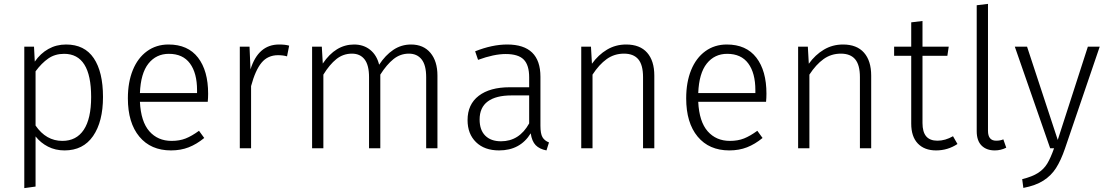

<svg xmlns="http://www.w3.org/2000/svg" viewBox="-20 -763 5695 988"><path d="M510 -264Q510 -137 459 -63Q408 11 312 11Q265 11 227 -8.5Q189 -28 163 -61V197L105 205V-523H155L159 -446Q188 -488 229 -511Q270 -534 320 -534Q415 -534 462.5 -463.5Q510 -393 510 -264ZM449 -264Q449 -486 310 -486Q263 -486 228.5 -462Q194 -438 163 -396V-117Q217 -38 301 -38Q373 -38 411 -95Q449 -152 449 -264Z M1049 -239H700Q705 -137 748.5 -87.5Q792 -38 863 -38Q904 -38 935.5 -50.5Q967 -63 1004 -90L1031 -53Q992 -21 951 -5Q910 11 860 11Q756 11 697 -60Q638 -131 638 -257Q638 -340 663.5 -402.5Q689 -465 736.5 -499.5Q784 -534 847 -534Q947 -534 999 -466.5Q1051 -399 1051 -281Q1051 -259 1049 -239ZM994 -299Q994 -387 957.5 -436.5Q921 -486 849 -486Q784 -486 744 -436Q704 -386 700 -284H994Z M1468 -528 1457 -473Q1436 -479 1411 -479Q1358 -479 1326 -440.5Q1294 -402 1272 -320V0H1214V-523H1264L1269 -406Q1309 -534 1416 -534Q1448 -534 1468 -528Z M2231 -374V0H2173V-366Q2173 -428 2149.5 -457.5Q2126 -487 2084 -487Q2040 -487 2005 -459Q1970 -431 1937 -379V0H1879V-366Q1879 -428 1856 -457.5Q1833 -487 1791 -487Q1746 -487 1711 -459Q1676 -431 1644 -379V0H1586V-523H1636L1641 -436Q1707 -534 1802 -534Q1851 -534 1885 -506.5Q1919 -479 1931 -430Q1963 -479 2004 -506.5Q2045 -534 2095 -534Q2159 -534 2195 -491Q2231 -448 2231 -374Z M2805 -30 2792 11Q2756 4 2736.5 -16Q2717 -36 2711 -77Q2657 11 2548 11Q2473 11 2429.5 -31.5Q2386 -74 2386 -145Q2386 -226 2443.5 -270Q2501 -314 2603 -314H2703V-365Q2703 -428 2675 -456.5Q2647 -485 2582 -485Q2522 -485 2440 -455L2425 -499Q2513 -534 2590 -534Q2761 -534 2761 -368V-116Q2761 -75 2771.5 -57Q2782 -39 2805 -30ZM2703 -128V-272H2612Q2532 -272 2490 -241Q2448 -210 2448 -148Q2448 -94 2477 -65Q2506 -36 2558 -36Q2652 -36 2703 -128Z M3347 -374V0H3289V-366Q3289 -429 3264.5 -458Q3240 -487 3191 -487Q3141 -487 3102 -459Q3063 -431 3029 -379V0H2971V-523H3021L3026 -435Q3059 -481 3103.5 -507.5Q3148 -534 3202 -534Q3273 -534 3310 -492Q3347 -450 3347 -374Z M3922 -239H3573Q3578 -137 3621.5 -87.5Q3665 -38 3736 -38Q3777 -38 3808.5 -50.5Q3840 -63 3877 -90L3904 -53Q3865 -21 3824 -5Q3783 11 3733 11Q3629 11 3570 -60Q3511 -131 3511 -257Q3511 -340 3536.5 -402.5Q3562 -465 3609.5 -499.5Q3657 -534 3720 -534Q3820 -534 3872 -466.5Q3924 -399 3924 -281Q3924 -259 3922 -239ZM3867 -299Q3867 -387 3830.5 -436.5Q3794 -486 3722 -486Q3657 -486 3617 -436Q3577 -386 3573 -284H3867Z M4463 -374V0H4405V-366Q4405 -429 4380.5 -458Q4356 -487 4307 -487Q4257 -487 4218 -459Q4179 -431 4145 -379V0H4087V-523H4137L4142 -435Q4175 -481 4219.5 -507.5Q4264 -534 4318 -534Q4389 -534 4426 -492Q4463 -450 4463 -374Z M4907 -22Q4857 11 4797 11Q4737 11 4703 -24.5Q4669 -60 4669 -127V-476H4581V-523H4669V-648L4727 -655V-523H4862L4855 -476H4727V-130Q4727 -84 4746 -61.5Q4765 -39 4804 -39Q4844 -39 4884 -62Z M5006 -88V-736L5064 -743V-90Q5064 -39 5106 -39Q5128 -39 5143 -46L5158 -3Q5130 11 5099 11Q5056 11 5031 -14Q5006 -39 5006 -88Z M5460 2Q5439 63 5414 102Q5389 141 5349 166.5Q5309 192 5246 204L5240 159Q5292 146 5321.5 127Q5351 108 5368.5 79.5Q5386 51 5404 0H5384L5202 -523H5265L5423 -43L5578 -523H5639Z"/></svg>

Font: Statis Sans Light
Style: Regular
Weight: 300
Designer: bBox Type GmbH
Foundry: bBox Type GmbH
Version: Version 1.000